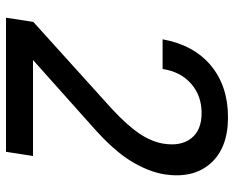

<svg xmlns="http://www.w3.org/2000/svg" viewBox="-90 -690 780 640"><g transform="rotate(90 300.0 -370.0)"><path d="M39 0 53 -91 343 -353Q398 -404 425.5 -445Q453 -486 459 -526Q468 -583 441 -617.5Q414 -652 357 -652Q299 -652 259 -617Q219 -582 210 -522H111Q130 -626 198.5 -683Q267 -740 371 -740Q473 -740 524.5 -682Q576 -624 561 -527Q552 -474 517 -416.5Q482 -359 404 -290L180 -90H500L486 0Z"/></g></svg>

Font: JetBrains Mono NL Medium
Style: Italic
Weight: 500
Italic angle: -9°
Monospace: yes
Designer: Philipp Nurullin, Konstantin Bulenkov
Foundry: JetBrains
Version: Version 2.305; ttfautohint (v1.8.4.7-5d5b)